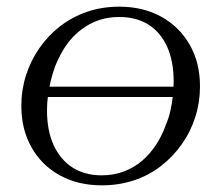

<svg xmlns="http://www.w3.org/2000/svg" viewBox="-20 -546 656 576"><path d="M92 -255 98 -286H539L533 -255ZM477 -170Q486 -191 491 -213Q496 -235 498.5 -257Q501 -279 501 -301Q501 -362 481.5 -405.5Q462 -449 425.5 -472Q389 -495 338 -495Q308 -495 283 -487.5Q258 -480 237 -466.5Q216 -453 198.5 -434.5Q181 -416 168 -393.5Q155 -371 145 -346Q137 -324 132 -302.5Q127 -281 124 -259Q121 -237 121 -215Q121 -154 141 -110.5Q161 -67 197.5 -43.5Q234 -20 285 -20Q321 -20 351.5 -31.5Q382 -43 406 -63.5Q430 -84 448 -111.5Q466 -139 477 -170ZM44 -228Q44 -276 58 -320Q72 -364 98 -401.5Q124 -439 160 -467Q196 -495 241 -510.5Q286 -526 338 -526Q409 -526 463.5 -496Q518 -466 549 -412Q580 -358 580 -287Q580 -239 566 -195Q552 -151 525.5 -113.5Q499 -76 463 -48Q427 -20 382 -5Q337 10 285 10Q214 10 159.5 -20Q105 -50 74.5 -104Q44 -158 44 -228Z"/></svg>

Font: Roboto Serif 120pt Expanded Light
Style: Italic
Weight: 300
Width: 7
Italic angle: -10°
Designer: Greg Gazdowicz
Foundry: Commercial Type
Version: Version 1.008